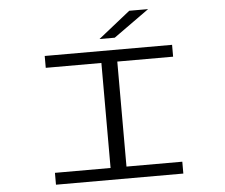

<svg xmlns="http://www.w3.org/2000/svg" viewBox="-59 -972 1218 1040"><g transform="rotate(-5 550.0 -452.0)"><path d="M203.5 0V-64.5H506V-635.5H203.5V-700H896V-635.5H592.5V-64.5H896V0ZM590 -765.5H507L681 -904H783.5Z"/></g></svg>

Font: Trispace Expanded Light
Style: Regular
Weight: 300
Width: 7
Designer: Tyler Finck
Foundry: Etcetera Type Company
Version: Version 1.210; ttfautohint (v1.8.3)